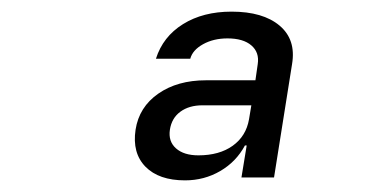

<svg xmlns="http://www.w3.org/2000/svg" viewBox="-20 -760 640 330"><path d="M298 -450Q253 -450 230 -473.5Q207 -497 213 -537Q219 -576 252 -599Q285 -622 334 -622H419L423 -650Q426 -670 412 -682Q398 -694 371 -694Q347 -694 329 -684Q311 -674 307 -659H248Q260 -697 294.5 -718.5Q329 -740 378 -740Q432 -740 460.5 -716Q489 -692 482 -650L451 -455H395L404 -510H401Q386 -482 358.5 -466Q331 -450 298 -450ZM321 -493Q357 -493 380 -509.5Q403 -526 408 -555L412 -579H328Q305 -579 290 -568Q275 -557 272 -537Q269 -517 282.5 -505Q296 -493 321 -493Z"/></svg>

Font: NKDuy Mono SemiBold
Style: Italic
Weight: 600
Italic angle: -9°
Monospace: yes
Designer: NKDuy
Foundry: NKDuy
Version: Version 2.251; ttfautohint (v1.8.4.7-5d5b)